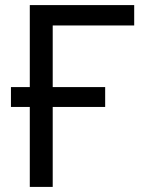

<svg xmlns="http://www.w3.org/2000/svg" viewBox="-20 -734 570 754"><path d="M507 -714V-634H187V-392H393V-314H187V0H97V-314H23V-392H97V-714Z"/></svg>

Font: Noto Sans Living
Style: Regular
Weight: 400
Designer: Monotype Design Team
Foundry: Monotype Imaging Inc.
Version: Version 2.013; ttfautohint (v1.8.4.7-5d5b)